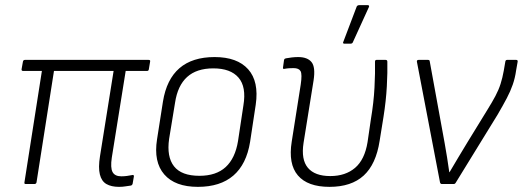

<svg xmlns="http://www.w3.org/2000/svg" viewBox="-20 -716 2034 747"><path d="M443 11Q413 11 394 0Q375 -11 368.5 -37.5Q362 -64 369 -108L422 -440H190L122 -6Q120 0 114 0H80Q74 0 75 -6L143 -440H70Q63 -440 64 -447L69 -475Q70 -483 77 -483H558Q566 -483 564 -476L559 -446Q558 -440 552 -440H469L415 -103Q409 -63 418 -46.5Q427 -30 452 -30Q463 -30 474 -31.5Q485 -33 495 -35Q498 -36 499.5 -34.5Q501 -33 501 -30L496 -1Q494 5 489 6Q480 7 468.5 9Q457 11 443 11Z M750 11Q661 11 619 -37.5Q577 -86 591 -174L614 -321Q642 -494 815 -494Q903 -494 945.5 -446.5Q988 -399 975 -309L953 -164Q939 -77 888 -33Q837 11 750 11ZM756 -32Q821 -32 858 -66Q895 -100 906 -167L927 -306Q939 -378 908 -414Q877 -450 810 -450Q745 -450 708 -416.5Q671 -383 661 -316L638 -176Q628 -106 657 -69Q686 -32 756 -32Z M1262 11Q1177 11 1139 -33.5Q1101 -78 1115 -165L1150 -387Q1156 -427 1149.5 -439Q1143 -451 1122 -451Q1115 -451 1105.5 -450.5Q1096 -450 1086 -448Q1080 -447 1081 -453L1085 -482Q1086 -486 1087.5 -487Q1089 -488 1092 -489Q1102 -491 1115 -492.5Q1128 -494 1140 -494Q1176 -494 1192 -474.5Q1208 -455 1200 -403L1161 -160Q1151 -95 1178 -63Q1205 -31 1265 -31Q1324 -31 1361.5 -63Q1399 -95 1410 -163L1423 -252Q1434 -317 1437 -375.5Q1440 -434 1439 -476Q1439 -483 1445 -483H1480Q1487 -483 1487 -476Q1488 -436 1485 -380Q1482 -324 1472 -261L1457 -168Q1443 -77 1395 -33Q1347 11 1262 11ZM1319 -546Q1316 -546 1315 -548.5Q1314 -551 1316 -554L1368 -691Q1370 -694 1372.5 -695Q1375 -696 1379 -696H1411Q1414 -696 1415.5 -694Q1417 -692 1415 -688L1353 -552Q1351 -546 1343 -546Z M1699 0Q1694 0 1692 -6L1602 -476Q1601 -483 1609 -483H1645Q1652 -483 1652 -477L1710 -159Q1715 -131 1719.5 -103Q1724 -75 1728 -46H1729Q1747 -76 1764 -105Q1781 -134 1799 -163L1877 -290Q1895 -319 1907.5 -342.5Q1920 -366 1927.5 -389.5Q1935 -413 1940 -441L1946 -476Q1947 -483 1953 -483H1988Q1995 -483 1994 -476L1988 -442Q1984 -413 1975 -387Q1966 -361 1951.5 -333.5Q1937 -306 1916 -270L1753 -5Q1750 0 1745 0Z"/></svg>

Font: Sofia Sans Semi Condensed Light
Style: Italic
Weight: 300
Italic angle: -9°
Version: Version 4.100